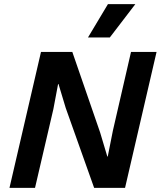

<svg xmlns="http://www.w3.org/2000/svg" viewBox="-20 -912 780 932"><path d="M504 -892H637L513 -730H407ZM26 0 179 -660H331L466 -269L501 -152H503L528 -278L616 -660H740L587 0H437L299 -388L264 -504H262L239 -382L150 0Z"/></svg>

Font: Elaine Sans SemiBold
Style: Italic
Weight: 600
Italic angle: -13°
Designer: Wei Huang
Foundry: Wei Huang
Version: Version 2.001;December 24, 2019;FontCreator 12.0.0.2547 64-b